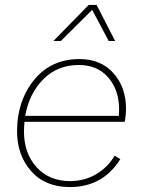

<svg xmlns="http://www.w3.org/2000/svg" viewBox="-20 -748 575 777"><path d="M353 -708 226 -582H196L339 -728H371L446 -582H420ZM485 -255H79Q77 -229 77 -216Q77 -128 128 -71.5Q179 -15 265 -15Q324 -16 370 -43.5Q416 -71 444 -118L467 -104Q396 9 263 9Q163 9 106 -55.5Q49 -120 49 -217Q49 -339 117.5 -424Q186 -509 302 -509Q388 -509 439 -452Q490 -395 490 -307Q490 -283 485 -255ZM299 -485Q213 -485 155.5 -427.5Q98 -370 82 -279H461Q461 -284 461.5 -292Q462 -300 462 -305Q462 -383 418.5 -434Q375 -485 299 -485Z"/></svg>

Font: Elaine Sans ExtraLight
Style: Italic
Weight: 275
Italic angle: -13°
Designer: Wei Huang
Foundry: Wei Huang
Version: Version 2.001;December 24, 2019;FontCreator 12.0.0.2547 64-b